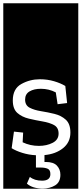

<svg xmlns="http://www.w3.org/2000/svg" viewBox="-32 -937 497 1170"><path d="M-12 213V-917H445V213ZM336 128Q336 95 315 72.5Q294 50 247 50H239V8Q307 2 352 -34Q397 -70 397 -129Q397 -182 369 -207.5Q341 -233 300 -243Q259 -253 218 -259.5Q177 -266 149 -280.5Q121 -295 121 -330Q121 -364 148 -380Q175 -396 217 -396Q266 -396 308 -374L319 -302L377 -309L366 -413Q338 -430 297.5 -442Q257 -454 211 -454Q150 -454 98 -425Q46 -396 46 -325Q46 -273 74 -248.5Q102 -224 144 -214Q186 -204 227.5 -197Q269 -190 297 -175Q325 -160 325 -123Q325 -85 288.5 -66.5Q252 -48 205 -48Q152 -48 106 -70L109 -129L53 -135L39 -34Q64 -18 104 -5.5Q144 7 187 9V84H217Q241 84 258 91Q275 98 275 124Q275 164 224 164Q178 164 150 141L132 182Q166 212 229 212Q272 212 304 192.5Q336 173 336 128Z"/></svg>

Font: Zilla Slab Highlight
Style: Regular
Weight: 400
Designer: Typotheque Type Foundry
Foundry: Typotheque type foundry
Version: Version 1.1; 2017; ttfautohint (v1.6)